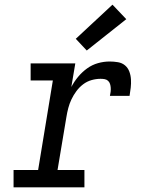

<svg xmlns="http://www.w3.org/2000/svg" viewBox="-20 -801 640 821"><path d="M38 0V-74H143L206 -457H111V-530H302L285 -429Q297 -452 314 -472.5Q331 -493 352.5 -508.5Q374 -524 399 -531Q424 -538 449 -538Q467 -538 484.5 -535Q502 -532 514.5 -521.5Q527 -511 533 -495Q539 -479 540 -461.5Q541 -444 539 -426Q537 -408 534 -391H450Q452 -399 453 -408Q454 -417 453.5 -425.5Q453 -434 450.5 -442Q448 -450 442 -455.5Q436 -461 427.5 -462.5Q419 -464 410 -464Q391 -464 371.5 -458.5Q352 -453 335.5 -440.5Q319 -428 306.5 -411Q294 -394 285.5 -376Q277 -358 272 -339Q267 -320 264 -301L226 -74H341V0ZM351 -585 304 -635 461 -781 520 -719Z"/></svg>

Font: Iosevka Curly Slab ExObl
Style: Regular
Weight: 400
Width: 7
Italic angle: -9°
Monospace: yes
Designer: Belleve Invis
Foundry: Belleve Invis
Version: Version 11.1.0; ttfautohint (v1.8.3)